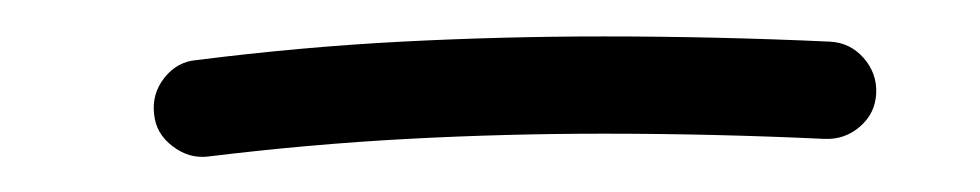

<svg xmlns="http://www.w3.org/2000/svg" viewBox="-20 -719 546 107"><path d="M65.9 -655.3Q64.5 -666.5 71.5 -675.5Q78.6 -684.6 89.4 -685.5Q147.9 -692.9 204.1 -695.8Q260.3 -698.7 316.4 -698.7Q378.9 -698.7 442.4 -695.8Q453.6 -695.3 461.2 -686.8Q468.8 -678.2 468.3 -667Q467.8 -655.8 459.2 -648.4Q450.7 -641.1 439.5 -641.6Q377.4 -644.5 316.4 -644.5Q261.7 -644.5 207.3 -641.6Q152.8 -638.7 96.2 -631.8Q85.4 -630.4 76.2 -637.5Q66.9 -644.5 65.9 -655.3Z"/></svg>

Font: Mikhak-DS2-FD Light
Style: Regular
Weight: 300
Designer: Amin Abedi
Version: Version 3.2